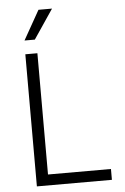

<svg xmlns="http://www.w3.org/2000/svg" viewBox="-63 -1008 687 1053"><g transform="rotate(-5 281.0 -482.0)"><path d="M96.6 0V-727.3H163V-59.7H509.6V0ZM98.7 -802.9 189.6 -964.1H264.2L155.5 -802.9Z"/></g></svg>

Font: Inter UI Light
Style: Regular
Weight: 300
Designer: Rasmus Andersson
Foundry: rsms
Version: 3.2;8d6f07862